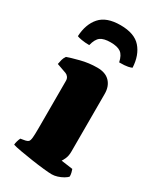

<svg xmlns="http://www.w3.org/2000/svg" viewBox="-183 -772 693 833"><g transform="rotate(30 163.5 -355.0)"><path d="M227 0Q214 0 185.5 -3Q157 -6 123.5 -11Q90 -16 62 -21Q34 -26 22 -30Q22 -37 25 -47.5Q28 -58 32 -66L55 -70Q65 -72 70 -77Q75 -82 76.5 -98Q78 -114 78 -147V-382Q78 -393 72.5 -400.5Q67 -408 59 -411L11 -428Q13 -440 16 -451Q19 -462 26 -472Q45 -479 85.5 -489.5Q126 -500 168 -500Q209 -500 230.5 -477.5Q252 -455 252 -417V-129Q252 -107 245.5 -92.5Q239 -78 235 -73L293 -65Q295 -60 297.5 -50.5Q300 -41 300 -31Q295 -24 282 -16.5Q269 -9 254.5 -4.5Q240 0 227 0ZM163 -710Q233 -710 265 -673.5Q297 -637 300 -576Q295 -573 281 -570Q267 -567 238 -567Q231 -600 214 -612Q197 -624 163 -624Q129 -624 112.5 -612Q96 -600 88 -567Q67 -567 49.5 -570Q32 -573 26 -576Q29 -637 61 -673.5Q93 -710 163 -710Z"/></g></svg>

Font: Texturina 12pt Black
Style: Regular
Weight: 900
Designer: Guillermo Torres Carreño
Foundry: Omnibus-Type
Version: Version 1.002